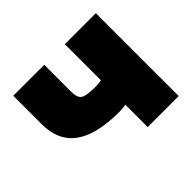

<svg xmlns="http://www.w3.org/2000/svg" viewBox="-124 -689 856 856"><g transform="rotate(-45 304.0 -261.0)"><path d="M328.1 -137.2Q184.6 -137.2 114.3 -188Q43.9 -238.8 43.9 -343.3V-522.5H239.3V-351.1Q239.3 -314.5 256.8 -303Q274.4 -291.5 328.1 -291.5Q354 -291.5 385.3 -297.9Q416.5 -304.2 457 -317.9V-163.6Q448.2 -158.7 424.3 -152.1Q400.4 -145.5 373.5 -141.4Q346.7 -137.2 328.1 -137.2ZM369.1 0V-522.5H564.5V0Z"/></g></svg>

Font: Inter 28pt Black
Style: Regular
Weight: 900
Designer: Rasmus Andersson
Foundry: rsms
Version: Version 4.001;git-66647c0bb